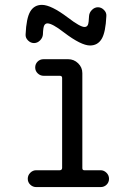

<svg xmlns="http://www.w3.org/2000/svg" viewBox="-20 -760 540 780"><path d="M84 -620.1Q86.9 -686.5 103 -713.4Q119.1 -740.2 150.4 -740.2Q187.5 -740.2 255.9 -688.5Q305.7 -650.4 323.2 -650.4Q333 -650.4 336.9 -658.7Q340.8 -667 341.8 -695.3Q342.8 -709 353.5 -719.7Q364.3 -730.5 377.9 -730.5Q391.6 -730.5 402.3 -719.7Q413.1 -709 412.1 -695.3Q409.2 -628.9 393.1 -602.1Q377 -575.2 345.7 -575.2Q309.6 -575.2 240.2 -627.9Q192.4 -665 172.9 -665Q164.1 -665 159.7 -656.7Q155.3 -648.4 154.3 -620.1Q153.3 -606.4 142.6 -595.7Q131.8 -585 118.2 -585Q104.5 -585 93.8 -595.7Q83 -606.4 84 -620.1ZM388.7 -68.4Q402.3 -68.4 412.6 -58.1Q422.9 -47.9 422.9 -33.7Q422.9 -19.5 413.1 -9.8Q403.3 0 388.7 0H127Q113.3 0 103 -9.8Q92.8 -19.5 92.8 -33.7Q92.8 -47.9 103 -58.1Q113.3 -68.4 127 -68.4H222.7Q231.4 -68.4 232.4 -77.1V-443.4Q232.4 -452.1 222.7 -452.1H157.2Q143.6 -452.1 133.3 -461.9Q123 -471.7 123 -485.8Q123 -500 132.8 -509.8Q142.6 -519.5 157.2 -519.5H256.8Q280.3 -519.5 297.4 -502.9Q314.5 -486.3 314.5 -462.9V-77.1Q314.5 -68.4 322.3 -68.4Z"/></svg>

Font: Rounded Mgen+ 2m regular
Style: Regular
Weight: 400
Designer: [Source Han Sans]
Ryoko NISHIZUKA  (kana & ideographs); Paul D. Hunt (Latin, Greek & Cyrillic); Wenlong ZHANG  (bopomofo
Version: Version 1.059.20150602